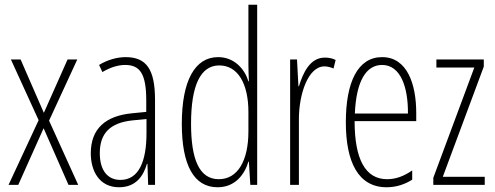

<svg xmlns="http://www.w3.org/2000/svg" viewBox="-20 -780 2087 810"><path d="M143 -273 16 0H57L164 -239L269 0H310L187 -271L306 -529H265L165 -304L67 -529H26Z M510 -539C473 -539 432 -527 398 -506L412 -476C449 -498 482 -506 508 -506C571 -506 597 -468 597 -356V-308L536 -302C426 -291 363 -238 363 -133C363 -59 399 10 482 10C554 10 585 -38 600 -89H602L605 0H634V-359C634 -487 598 -539 510 -539ZM538 -272 598 -278V-218C598 -100 566 -21 488 -21C434 -21 401 -61 401 -134C401 -218 445 -262 538 -272Z M898 10C973 10 1012 -45 1028 -98H1030L1036 0H1065V-760H1028V-506C1028 -484 1029 -463 1030 -437H1028C1013 -487 970 -539 900 -539C803 -539 747 -441 747 -258C747 -83 798 10 898 10ZM903 -24C820 -24 786 -109 786 -258C786 -420 826 -504 905 -504C983 -504 1028 -428 1028 -307V-226C1028 -102 983 -24 903 -24Z M1350 -537C1287 -537 1258 -471 1241 -416H1239L1233 -529H1204V0H1241V-278C1241 -381 1279 -500 1349 -500C1363 -500 1378 -495 1387 -491L1396 -527C1381 -535 1364 -537 1350 -537Z M1592 -539C1489 -539 1439 -433 1439 -264C1439 -97 1491 10 1611 10C1653 10 1689 -3 1719 -22V-61C1683 -36 1649 -24 1613 -24C1521 -24 1476 -109 1476 -269H1736V-303C1736 -425 1698 -539 1592 -539ZM1592 -506C1670 -506 1702 -412 1701 -301H1477C1483 -439 1525 -506 1592 -506Z M2025 0V-34H1848L2021 -499V-529H1821V-495H1981L1808 -30V0Z"/></svg>

Font: Noto Sans Sinhala ExtraCondensed ExtraLight
Style: Regular
Weight: 200
Width: 2
Designer: Jelle Bosma - Monotype Design Team
Foundry: Monotype Imaging Inc.
Version: Version 2.006